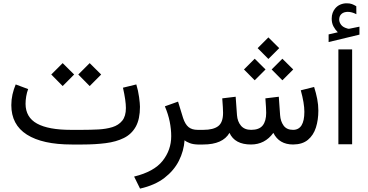

<svg xmlns="http://www.w3.org/2000/svg" viewBox="-20 -867 2205 1152"><path d="M476.1 0H410.2Q234.9 0 141.4 -59.3Q47.9 -118.7 47.9 -236.3Q47.9 -269 54.9 -300.3Q62 -331.5 74.2 -360.4L148.9 -332.5Q141.1 -312 137.2 -288.6Q133.3 -265.1 133.3 -243.7Q133.8 -163.1 202.1 -125.5Q270.5 -87.9 405.3 -87.9H472.7Q522.9 -87.9 569.8 -90.3Q616.7 -92.8 654.1 -104.2Q691.4 -115.7 713.4 -142.8Q735.4 -169.9 735.4 -218.8Q735.4 -262.7 717.8 -340.8L797.9 -360.4Q809.1 -323.7 814.5 -284.2Q819.8 -244.6 819.8 -226.1Q819.8 -152.3 794.7 -107.2Q769.5 -62 723.4 -39.1Q677.2 -16.1 614.3 -8.1Q551.3 0 476.1 0ZM449.7 -419.9 518.1 -488.3 586.9 -419.9 518.1 -350.6ZM287.6 -419.9 356 -488.3 424.8 -419.9 356 -350.6Z M1087.4 -25.4Q1083 38.6 1053.5 97.4Q1023.9 156.2 966.6 200.4Q909.2 244.6 820.3 264.6L784.7 192.4Q904.3 163.1 955.8 97.9Q1007.3 32.7 1007.3 -49.8Q1007.3 -91.8 998.3 -137Q989.3 -182.1 969.2 -229L1048.3 -257.3L1078.6 -158.7Q1091.3 -120.6 1111.6 -104.2Q1131.8 -87.9 1166 -87.9H1185.1V0H1171.4Q1141.1 0 1119.9 -7.8Q1098.6 -15.6 1087.4 -25.4Z M1525.9 -578.1 1590.3 -642.6 1655.3 -578.1 1590.3 -513.2ZM1609.9 -450.2 1674.3 -514.6 1739.3 -450.2 1674.3 -385.3ZM1443.8 -450.2 1508.3 -514.6 1573.2 -450.2 1508.3 -385.3ZM1738.3 -87.9Q1806.2 -87.9 1806.2 -196.3Q1806.2 -247.6 1784.7 -325.2L1864.7 -345.2Q1876.5 -308.1 1883.3 -273.2Q1890.1 -238.3 1890.1 -203.6Q1890.1 -147.9 1875.5 -101.8Q1860.8 -55.7 1827.6 -28.1Q1794.4 -0.5 1738.8 0Q1654.8 0 1620.1 -69.8Q1569.3 0 1485.8 0Q1388.7 0 1356.9 -69.8Q1316.4 0 1199.2 0H1165.5V-87.9H1200.2Q1259.8 -87.9 1289.1 -110.1Q1318.4 -132.3 1318.4 -189.9Q1318.4 -202.6 1317.1 -224.1Q1315.9 -245.6 1313.5 -276.9L1394 -286.6L1401.9 -176.3Q1404.8 -137.7 1425.8 -112.8Q1446.8 -87.9 1486.8 -87.9Q1535.2 -87.9 1556.2 -114.3Q1577.1 -140.6 1577.1 -189.9Q1577.1 -201.7 1575.9 -223.4Q1574.7 -245.1 1572.3 -276.9L1652.8 -286.6L1660.6 -176.3Q1663.1 -139.2 1681.6 -113.5Q1700.2 -87.9 1738.3 -87.9Z M2006.8 -673.3Q1991.2 -689 1980.7 -708.7Q1970.2 -728.5 1970.2 -755.4Q1970.2 -774.4 1975.8 -789.6Q1981.4 -804.7 1990.7 -815.9Q2003.4 -831.5 2021.7 -839.4Q2040 -847.2 2059.6 -847.2Q2079.6 -847.2 2091.8 -842.5Q2104 -837.9 2117.7 -829.6L2118.2 -781.7Q2091.3 -795.9 2066.4 -795.9Q2057.6 -795.9 2047.1 -793.2Q2036.6 -790.5 2028.8 -783.2Q2015.1 -771 2015.1 -749Q2015.6 -732.9 2026.6 -718.3Q2037.6 -703.6 2061.5 -696.8Q2064 -696.3 2066.4 -695.3Q2068.8 -694.3 2072.3 -694.3Q2075.2 -694.3 2077.1 -694.8L2136.7 -707V-659.2L1951.7 -614.7V-660.6ZM2010.3 -570.8H2092.8V-1.4H2010.3Z"/></svg>

Font: Vazir UI
Style: Regular-UI
Weight: 400
Designer: Saber Rastikerdar
Foundry: Saber Rastikerdar
Version: Version 30.1.0